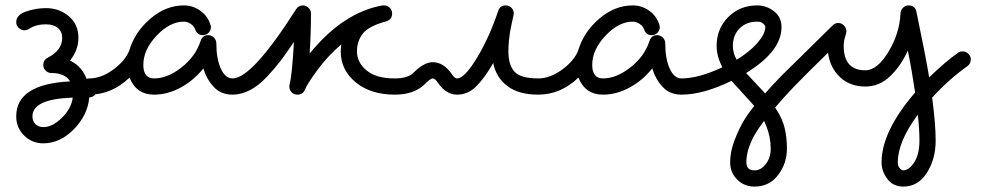

<svg xmlns="http://www.w3.org/2000/svg" viewBox="-20 -350 3650 710"><path d="M100 80Q100 98 111 109Q122 120 140 120Q174 120 209 85.5Q244 51 249 11Q100 16 100 80ZM70 -238Q58 -238 49 -247Q40 -256 40 -268Q40 -295 76.5 -307.5Q113 -320 150 -320Q199 -320 234.5 -290Q270 -260 270 -210Q270 -165 239 -126Q287 -103 303 -50H310Q322 -50 331 -41Q340 -32 340 -20Q340 -8 331 1Q322 10 310 10Q305 74 254 127Q203 180 140 180Q98 180 69 151Q40 122 40 80Q40 -39 239 -49Q221 -80 170 -80Q158 -80 149 -88.5Q140 -97 140 -110Q140 -128 157 -137Q210 -164 210 -210Q210 -233 194 -246.5Q178 -260 150 -260Q112 -260 87 -243Q79 -238 70 -238Z M760 -250Q760 -238 751.5 -229Q743 -220 730 -220Q709 -220 702 -241Q698 -253 685.5 -261.5Q673 -270 660 -270Q608 -270 559 -218Q510 -166 510 -110Q510 -60 550 -60Q599 -60 651 -100.5Q703 -141 722 -199Q729 -220 750 -220Q762 -220 771 -211Q780 -202 780 -190Q780 -133 796.5 -96.5Q813 -60 840 -60Q852 -60 861 -51Q870 -42 870 -30Q870 -18 861 -9Q852 0 840 0Q797 0 770.5 -28.5Q744 -57 732 -97Q697 -53 648.5 -26.5Q600 0 550 0Q484 0 459 -63Q393 0 310 0Q298 0 289 -9Q280 -18 280 -30Q280 -42 289 -51Q298 -60 310 -60Q354 -60 398.5 -92.5Q443 -125 458 -163Q478 -231 535.5 -280.5Q593 -330 660 -330Q693 -330 720.5 -310.5Q748 -291 758 -259Q760 -253 760 -250Z M1400 -330Q1412 -330 1421 -321.5Q1430 -313 1430 -300Q1430 -278 1408 -271Q1342 -253 1321 -225Q1300 -197 1300 -160Q1300 -119 1335.5 -89.5Q1371 -60 1440 -60Q1452 -60 1461 -51Q1470 -42 1470 -30Q1470 -18 1461 -9Q1452 0 1440 0Q1351 0 1295.5 -45.5Q1240 -91 1240 -160Q1240 -168 1242 -186Q1191 -142 1153 -90Q1115 -38 1108 -19Q1100 0 1080 0Q1066 0 1058 -9Q1050 -18 1050 -30Q1050 -36 1051 -39Q1060 -71 1067 -195Q1038 -152 1017.5 -125Q997 -98 966.5 -65.5Q936 -33 904 -16.5Q872 0 840 0Q828 0 819 -9Q810 -18 810 -30Q810 -42 819 -51Q828 -60 840 -60Q912 -60 1075 -316Q1084 -330 1100 -330Q1112 -330 1121 -321Q1130 -312 1130 -300Q1130 -230 1125 -152Q1250 -305 1395 -330Z M1850 -330Q1863 -330 1871.5 -321Q1880 -312 1880 -300Q1880 -299 1879.5 -297Q1879 -295 1879 -294Q1877 -285 1872.5 -264Q1868 -243 1866 -231.5Q1864 -220 1862 -200Q1860 -180 1860 -160Q1860 -110 1882.5 -85Q1905 -60 1970 -60Q1982 -60 1991 -51Q2000 -42 2000 -30Q2000 -18 1991 -9Q1982 0 1970 0Q1898 0 1856 -32Q1814 -64 1804 -117Q1773 -63 1742 -31.5Q1711 0 1670 0Q1630 0 1600 -43Q1589 -60 1580 -60Q1572 -60 1551 -39Q1512 0 1440 0Q1428 0 1419 -9Q1410 -18 1410 -30Q1410 -42 1419 -51Q1428 -60 1440 -60Q1488 -60 1509 -81Q1548 -120 1580 -120Q1620 -120 1650 -77Q1661 -60 1670 -60Q1698 -60 1744 -136.5Q1790 -213 1822 -309Q1829 -330 1850 -330Z M2420 -250Q2420 -238 2411.5 -229Q2403 -220 2390 -220Q2369 -220 2362 -241Q2358 -253 2345.5 -261.5Q2333 -270 2320 -270Q2268 -270 2219 -218Q2170 -166 2170 -110Q2170 -60 2210 -60Q2259 -60 2311 -100.5Q2363 -141 2382 -199Q2389 -220 2410 -220Q2422 -220 2431 -211Q2440 -202 2440 -190Q2440 -133 2456.5 -96.5Q2473 -60 2500 -60Q2512 -60 2521 -51Q2530 -42 2530 -30Q2530 -18 2521 -9Q2512 0 2500 0Q2457 0 2430.5 -28.5Q2404 -57 2392 -97Q2357 -53 2308.5 -26.5Q2260 0 2210 0Q2144 0 2119 -63Q2053 0 1970 0Q1958 0 1949 -9Q1940 -18 1940 -30Q1940 -42 1949 -51Q1958 -60 1970 -60Q2014 -60 2058.5 -92.5Q2103 -125 2118 -163Q2138 -231 2195.5 -280.5Q2253 -330 2320 -330Q2353 -330 2380.5 -310.5Q2408 -291 2418 -259Q2420 -253 2420 -250Z M2810 -250Q2810 -256 2802 -263Q2794 -270 2780 -270Q2740 -270 2715 -245Q2690 -220 2690 -180Q2690 -155 2704 -129Q2753 -159 2781.5 -192Q2810 -225 2810 -250ZM2739 -80Q2746 -72 2777.5 -39Q2809 -6 2821 10.5Q2833 27 2853.5 59Q2874 91 2882 125Q2890 159 2890 200Q2890 254 2857.5 297Q2825 340 2770 340Q2732 340 2706 314Q2680 288 2680 250Q2680 238 2689 229Q2698 220 2710 220Q2722 220 2731 229Q2740 238 2740 250Q2740 280 2770 280Q2794 280 2812 256.5Q2830 233 2830 200Q2830 157 2814 117Q2798 77 2781 56Q2764 35 2730.5 -1Q2697 -37 2685 -51Q2580 0 2500 0Q2488 0 2479 -9Q2470 -18 2470 -30Q2470 -42 2479 -51Q2488 -60 2500 -60Q2563 -60 2651 -101Q2630 -143 2630 -180Q2630 -244 2673 -287Q2716 -330 2780 -330Q2814 -330 2842 -308.5Q2870 -287 2870 -250Q2870 -160 2739 -80Z M3300 250Q3300 264 3307 272Q3314 280 3320 280Q3341 280 3360.5 250.5Q3380 221 3380 170Q3380 126 3374 74Q3300 174 3300 250ZM3240 250Q3240 136 3364 -8Q3352 -90 3337 -163Q3312 -107 3272 -68.5Q3232 -30 3180 -30Q3123 -30 3086 -65Q3049 -100 3042 -155Q2960 -75 2918 -31.5Q2876 12 2828 69Q2780 126 2760 169Q2740 212 2740 250Q2740 262 2731 271Q2722 280 2710 280Q2698 280 2689 271Q2680 262 2680 250Q2680 211 2696.5 168Q2713 125 2733 92Q2753 59 2798 8Q2843 -43 2872 -72Q2901 -101 2965 -163.5Q3029 -226 3059 -256Q3068 -265 3080 -265Q3092 -265 3101 -255.5Q3110 -246 3110 -234Q3110 -228 3105 -213Q3100 -198 3100 -180Q3100 -90 3180 -90Q3224 -90 3265.5 -158.5Q3307 -227 3310 -301Q3311 -313 3319.5 -321.5Q3328 -330 3340 -330Q3364 -330 3369 -306Q3403 -143 3416 -64Q3477 -123 3523 -155Q3529 -160 3540 -160Q3552 -160 3561 -151Q3570 -142 3570 -130Q3570 -115 3557 -105Q3490 -58 3427 11Q3440 109 3440 170Q3440 238 3407.5 289Q3375 340 3320 340Q3283 340 3261.5 312Q3240 284 3240 250Z"/></svg>

Font: Pecita
Style: Book
Weight: 400
Width: 7
Version: Version 4.3